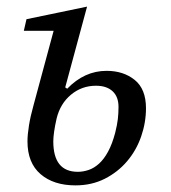

<svg xmlns="http://www.w3.org/2000/svg" viewBox="-20 -548 517 580"><path d="M208 12Q142 12 102.5 -22Q63 -56 63 -121Q63 -141 67.5 -169Q72 -197 81 -229L142 -455H52L60 -490L243 -528L177 -284L183 -280Q235 -334 302 -334Q353 -334 387 -306.5Q421 -279 421 -221Q421 -178 406.5 -136Q392 -94 364 -61Q336 -28 296.5 -8Q257 12 208 12ZM215 -29Q231 -29 247.5 -34.5Q264 -40 279 -53.5Q294 -67 306.5 -90Q319 -113 328 -147Q334 -171 336 -188.5Q338 -206 338 -225Q338 -256 320 -272.5Q302 -289 270 -289Q227 -289 194.5 -262Q162 -235 151 -190Q146 -168 143.5 -150.5Q141 -133 141 -121Q141 -29 215 -29Z"/></svg>

Font: IBM Plex Serif
Style: Italic
Weight: 400
Italic angle: -14°
Designer: Mike Abbink, Paul van der Laan, Pieter van Rosmalen
Foundry: Bold Monday
Version: Version 3.001